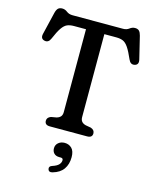

<svg xmlns="http://www.w3.org/2000/svg" viewBox="-142 -820 964 1187"><g transform="rotate(15 340.0 -226.0)"><path d="M178 -700H501.5Q524 -700 539.5 -712Q555 -724 572.5 -724Q590 -724 599 -714.8Q608 -705.5 613 -685.5L647.5 -543Q656 -509 627 -503Q602 -498 589.5 -527Q568.5 -575.5 552.2 -599.2Q536 -623 518.2 -630.5Q500.5 -638 475 -638H398.5V-108Q398.5 -88.5 407.8 -78.2Q417 -68 433.5 -64L467.5 -58Q492 -49 492 -27.5Q492 0 459 0H220.5Q187.5 0 187.5 -28Q187.5 -49 212 -58L246 -64Q262 -68 271.5 -78.2Q281 -88.5 281 -108V-638H204.5Q179 -638 161.2 -630.5Q143.5 -623 127 -599.2Q110.5 -575.5 90 -527Q77.5 -498 52.5 -503Q23.5 -509 32 -543L66 -685.5Q71 -705.5 80.2 -714.8Q89.5 -724 107 -724Q124.5 -724 139.8 -712Q155 -700 178 -700ZM327 168.5Q304 168.5 292 156Q280 143.5 280 124Q280 102 296.2 88.2Q312.5 74.5 336 74.5Q363.5 74.5 381.8 92.5Q400 110.5 400 149.5Q400 195 378.2 226Q356.5 257 310.5 270Q286.5 277 281 257.5Q276.5 239 298 232.5Q327 223 338.8 210Q350.5 197 350.5 182Q350.5 168.5 335.5 168.5Z"/></g></svg>

Font: Fraunces 9pt S100
Style: Regular
Weight: 400
Version: Version 1.000; ttfautohint (v1.8.3)